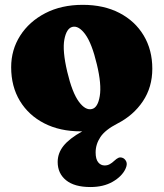

<svg xmlns="http://www.w3.org/2000/svg" viewBox="-20 -516 660 774"><path d="M313.5 -496.5Q398.5 -496.5 461.5 -463.8Q524.5 -431 559.2 -373Q594 -315 594 -239Q594 -164.5 556 -107.8Q518 -51 453.5 -18Q404 7.5 384.8 36.5Q365.5 65.5 365.5 98.5Q365.5 125.5 375.8 138.2Q386 151 402 151Q413 151 422.2 146Q431.5 141 441.5 131.5Q449.5 124 456.8 120.5Q464 117 473 120Q483 123 488.8 134.8Q494.5 146.5 485.5 165.5Q471 195.5 434 216.8Q397 238 344.5 238Q280 238 246.2 210.5Q212.5 183 212.5 137Q212.5 101.5 236 72Q259.5 42.5 311.5 13.5Q308.5 13.5 305.5 13.5Q221.5 13.5 158.5 -18.8Q95.5 -51 60.2 -109.2Q25 -167.5 25 -245Q25 -315 61.2 -372Q97.5 -429 162.5 -462.8Q227.5 -496.5 313.5 -496.5ZM350.5 -76.5Q374.5 -82 382.2 -128.8Q390 -175.5 370.5 -256.5Q350.5 -341 323.8 -377.5Q297 -414 271.5 -407.5Q248 -401.5 239.5 -356.8Q231 -312 251 -227Q271 -142.5 297.8 -106.2Q324.5 -70 350.5 -76.5Z"/></svg>

Font: Fraunces 9pt Soft Black
Style: Regular
Weight: 900
Version: Version 1.000;[b76b70a41]